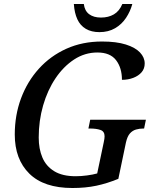

<svg xmlns="http://www.w3.org/2000/svg" viewBox="-20 -932 770 962"><path d="M343 10Q200 10 127 -62Q54 -134 54 -258Q54 -355 85.5 -439.5Q117 -524 175 -588Q233 -652 313 -688Q393 -724 491 -724Q563 -724 610.5 -709Q658 -694 681.5 -669Q705 -644 705 -614Q705 -588 689.5 -570Q674 -552 648 -542Q622 -532 591 -532Q591 -592 561.5 -630.5Q532 -669 468 -669Q405 -669 351.5 -634Q298 -599 258 -539.5Q218 -480 196 -403.5Q174 -327 174 -243Q174 -186 192.5 -142.5Q211 -99 252 -74Q293 -49 359 -49Q386 -49 416 -53Q446 -57 467 -63L500 -220Q502 -228 503 -236.5Q504 -245 504 -249Q504 -274 483 -281Q462 -288 432 -288H423L432 -332H711L702 -288H698Q679 -288 661.5 -283Q644 -278 631 -263.5Q618 -249 611 -218L573 -36Q517 -13 463 -1.5Q409 10 343 10ZM478 -771Q438 -771 410 -787.5Q382 -804 367.5 -835.5Q353 -867 350 -912H400Q404 -878 426.5 -861Q449 -844 486 -844Q523 -844 550.5 -860Q578 -876 593 -912H643Q633 -875 611.5 -842.5Q590 -810 556.5 -790.5Q523 -771 478 -771Z"/></svg>

Font: ET Text
Style: Italic
Weight: 470
Italic angle: -12°
Designer: Monotype Design Team
Foundry: Monotype Imaging Inc.
Version: Version 2.009